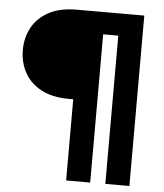

<svg xmlns="http://www.w3.org/2000/svg" viewBox="-55 -749 769 898"><g transform="rotate(5 329.0 -300.0)"><path d="M289 100V-281H271Q189 -281 136.5 -310Q84 -339 59 -386.5Q34 -434 34 -490Q34 -547 59 -594.5Q84 -642 136.5 -671Q189 -700 271 -700H586V100H473V-596H402V100Z"/></g></svg>

Font: DM Sans 11pt
Style: Bold
Weight: 700
Version: Version 4.004;gftools[0.9.30]